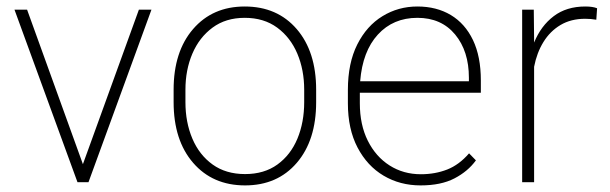

<svg xmlns="http://www.w3.org/2000/svg" viewBox="-20 -558 1869 588"><path d="M405.3 -528.3H443.8L251 0H217.3L24.4 -528.3H63L233.9 -55.2Z M511.7 -283.2Q511.7 -399.9 571.3 -469Q630.9 -538.1 729.5 -538.1Q829.1 -538.1 888.7 -469Q948.2 -399.9 948.2 -283.2V-245.1Q948.2 -128.4 888.9 -59.3Q829.6 9.8 730.5 9.8Q631.3 9.8 571.5 -59.3Q511.7 -128.4 511.7 -245.1ZM547.9 -245.1Q547.9 -183.6 569.1 -133.5Q590.3 -83.5 631.1 -54.2Q671.9 -24.9 730.5 -24.9Q789.1 -24.9 829.6 -54.2Q870.1 -83.5 890.9 -133.5Q911.6 -183.6 911.6 -245.1V-283.2Q911.6 -343.8 890.6 -393.6Q869.6 -443.4 828.9 -473.4Q788.1 -503.4 729.5 -503.4Q671.4 -503.4 630.9 -473.4Q590.3 -443.4 569.1 -393.6Q547.9 -343.8 547.9 -283.2Z M1452.6 -273.9H1082V-241.7Q1082 -175.8 1106.4 -127Q1130.9 -78.1 1173.1 -51.3Q1215.3 -24.4 1269 -24.4Q1312.5 -24.4 1349.4 -38.8Q1386.2 -53.2 1416.5 -88.4L1437.5 -66.9Q1413.1 -33.2 1371.8 -11.7Q1330.6 9.8 1268.1 9.8Q1205.1 9.8 1154.8 -20Q1104.5 -49.8 1075 -106.2Q1045.4 -162.6 1045.4 -241.7V-282.7Q1045.4 -364.7 1074.2 -421.9Q1103 -479 1151.4 -508.5Q1199.7 -538.1 1258.3 -538.1Q1316.9 -538.1 1360.6 -512Q1404.3 -485.8 1428.5 -435.3Q1452.6 -384.8 1452.6 -311.5ZM1258.3 -503.4Q1184.1 -503.4 1137.2 -452.1Q1090.3 -400.9 1083 -309.1H1416V-319.8Q1416 -401.4 1373.8 -452.4Q1331.5 -503.4 1258.3 -503.4Z M1772.5 -538.1Q1795.4 -538.1 1808.6 -532.7L1806.2 -497.6Q1789.6 -500.5 1772 -500.5Q1728.5 -500.5 1696.5 -481.4Q1664.6 -462.4 1644.3 -429.4Q1624 -396.5 1615.7 -353.5V0H1579.1V-528.3H1614.7L1615.7 -438V-427.7Q1636.7 -479 1675.8 -508.5Q1714.8 -538.1 1772.5 -538.1Z"/></svg>

Font: Robert Sans ExtraLight
Style: Regular
Weight: 250
Designer: Christian Robertson (extended by Adam Twardoch)
Foundry: Google
Version: Version 12.135;April 2, 2019;FontCreator 11.5.0.2425 64-bit;